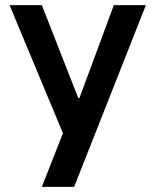

<svg xmlns="http://www.w3.org/2000/svg" viewBox="-20 -524 611 755"><path d="M17.6 -503.9H144.5L287.6 -138.7H292.5L427.7 -503.9H553.7L271.5 210.9H144.5L227.5 0Z"/></svg>

Font: Wanted Sans SemiBold
Style: Regular
Weight: 600
Designer: Original Design by Kil Hyung-jin and Kang Hanbin, Wanted Lab, Inc; Hangeul from Source Han Sans by Jang Soo-young and Ka
Foundry: Wanted Lab, Inc.
Version: Version 1.003